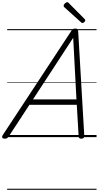

<svg xmlns="http://www.w3.org/2000/svg" viewBox="-66 -1263 909 1768"><path d="M-23 14Q-39 14 -44.5 5Q-50 -4 -40 -20L591 -979Q598 -991 606 -995.5Q614 -1000 628 -1000Q641 -1000 647 -994.5Q653 -989 654 -973L710 -14Q711 0 704.5 7Q698 14 683 14Q669 14 664 8.5Q659 3 658 -10L641 -298H205L16 -9Q6 5 -1.5 9.5Q-9 14 -23 14ZM238 -348H638L608 -915ZM693 -1051Q690 -1051 687 -1053Q684 -1055 680 -1058L528 -1195Q523 -1200 521.5 -1203Q520 -1206 520 -1210Q520 -1217 525.5 -1224.5Q531 -1232 539 -1237.5Q547 -1243 554 -1243Q558 -1243 561 -1240.5Q564 -1238 568 -1234L713 -1088Q717 -1084 718 -1081Q719 -1078 719 -1075Q719 -1068 710 -1059.5Q701 -1051 693 -1051ZM0 475H823V485H0ZM0 -20H823V0H0ZM0 -505H823V-500H0ZM0 -995H823V-985H0Z"/></svg>

Font: Playwrite SK Guides
Style: Regular
Weight: 400
Designer: Veronika Burian, José Scaglione
Foundry: TypeTogether
Version: Version 1.003